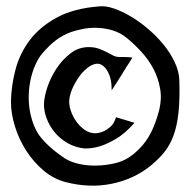

<svg xmlns="http://www.w3.org/2000/svg" viewBox="-20 -730 602 607"><path d="M295.9 -710Q314.5 -711.9 340.3 -703.1Q366.2 -694.3 394 -677.7Q421.9 -661.1 448.7 -638.2Q475.6 -615.2 497.1 -588.9Q518.6 -562.5 532.2 -533.7Q545.9 -504.9 546.9 -477.5Q548.8 -417 544.4 -375Q540 -333 528.8 -302.2Q517.6 -271.5 499.5 -249Q481.4 -226.6 455.1 -205.1Q402.3 -163.1 332.5 -148.9Q262.7 -134.8 187.5 -154.3Q149.4 -164.1 117.7 -190.9Q85.9 -217.8 63 -253.4Q40 -289.1 27.3 -330.1Q14.6 -371.1 14.6 -408.2Q15.6 -460 29.3 -511.2Q43 -562.5 75.2 -604.5Q107.4 -646.5 161.1 -675.3Q214.8 -704.1 295.9 -710ZM112.3 -559.6Q100.6 -544.9 91.3 -523.9Q82 -502.9 76.7 -478Q71.3 -453.1 70.8 -426.8Q70.3 -400.4 75.2 -375Q85 -326.2 108.4 -296.4Q131.8 -266.6 174.8 -236.3Q195.3 -220.7 221.2 -213.9Q247.1 -207 273.4 -206.5Q299.8 -206.1 323.7 -210Q347.7 -213.9 365.2 -220.7Q399.4 -234.4 432.1 -272.5Q464.8 -310.5 483.4 -382.8Q492.2 -418.9 485.8 -452.1Q479.5 -485.4 464.4 -513.7Q449.2 -542 427.2 -565.9Q405.3 -589.8 382.8 -608.4Q360.4 -627 335 -634.3Q309.6 -641.6 285.6 -642.1Q261.7 -642.6 240.7 -638.2Q219.7 -633.8 205.1 -628.9Q178.7 -619.1 157.7 -603.5Q136.7 -587.9 112.3 -559.6ZM260.7 -581.1Q277.3 -581.1 290.5 -576.7Q303.7 -572.3 314.9 -566.4Q326.2 -560.5 336.4 -555.2Q346.7 -549.8 357.4 -549.8H373Q379.9 -549.8 386.7 -549.3Q393.6 -548.8 398.4 -547.9Q393.6 -539.1 389.2 -532.7Q384.8 -526.4 381.8 -521.5Q377.9 -516.6 376 -511.7Q372.1 -506.8 367.2 -498Q362.3 -490.2 354.5 -477.5Q346.7 -464.8 333 -444.3Q333 -473.6 326.7 -490.2Q320.3 -506.8 312.5 -515.6Q303.7 -525.4 293 -528.3Q278.3 -530.3 262.2 -519.5Q246.1 -508.8 232.9 -491.2Q219.7 -473.6 210.4 -453.6Q201.2 -433.6 199.2 -416Q197.3 -401.4 203.1 -382.3Q209 -363.3 220.7 -346.7Q232.4 -330.1 248 -319.3Q263.7 -308.6 282.2 -308.6Q295.9 -309.6 308.6 -315.4Q319.3 -320.3 330.1 -330.1Q340.8 -339.8 346.7 -359.4L405.3 -341.8Q375 -307.6 346.7 -291Q318.4 -274.4 295.9 -267.6Q270.5 -259.8 247.1 -260.7Q217.8 -263.7 193.4 -277.8Q168.9 -292 152.3 -312.5Q135.7 -333 127 -356.9Q118.2 -380.9 119.1 -403.3Q120.1 -425.8 130.4 -456.1Q140.6 -486.3 159.2 -514.2Q177.7 -542 203.1 -561.5Q228.5 -581.1 260.7 -581.1Z"/></svg>

Font: Irish Grover
Style: Regular
Weight: 400
Designer: Squid
Foundry: Font Diner, Inc DBA Sideshow
Version: Version 1.000